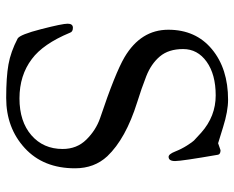

<svg xmlns="http://www.w3.org/2000/svg" viewBox="-90 -672 775 636"><g transform="rotate(90 298.0 -354.5)"><path d="M455 -689C454.3 -689 436.5 -694.5 401.5 -705.5C366.5 -716.5 336.3 -722 311 -722C242.3 -722 186.5 -704.2 143.5 -668.5C100.5 -632.8 79 -584.7 79 -524C79 -463.3 109.3 -415 170 -379C205.3 -358.3 272.7 -331.3 372 -298C398.7 -288.7 422.3 -273.5 443 -252.5C463.7 -231.5 474 -205.3 474 -174C474 -131.3 458.8 -96.8 428.5 -70.5C398.2 -44.2 357.5 -31 306.5 -31C255.5 -31 212 -44.7 176 -72C142.7 -96.7 113.7 -138.7 89 -198C87 -204.7 81.5 -208 72.5 -208C63.5 -208 59 -202.2 59 -190.5C59 -178.8 65 -149.7 77 -103C89 -56.3 99.3 -30.3 108 -25C137.3 -9.7 166 0.5 194 5.5C222 10.5 259 13 305 13C371 13 426.3 -7.5 471 -48.5C515.7 -89.5 538 -145 538 -215C538 -257.7 524.7 -293.3 498 -322C459.3 -362.7 399.7 -395.7 319 -421C289 -430.3 260.3 -440.3 233 -451C205.7 -461.7 183.8 -476.7 167.5 -496C151.2 -515.3 143 -541 143 -573C143 -605 157 -631 185 -651C213 -671 250.2 -681 296.5 -681C342.8 -681 384 -665 420 -633C434 -620.3 442.7 -612.3 446 -609C449.3 -605.7 454.8 -598 462.5 -586C470.2 -574 476.8 -560.8 482.5 -546.5C488.2 -532.2 494 -525 500 -525C509.3 -525 514 -532.2 514 -546.5C514 -560.8 507 -608.3 493 -689C491.7 -694.3 486.7 -697 478 -697Z"/></g></svg>

Font: Sorts Mill Goudy
Style: Regular
Weight: 400
Version: Version 003.101